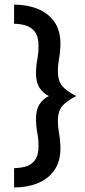

<svg xmlns="http://www.w3.org/2000/svg" viewBox="-20 -691 373 840"><path d="M41.7 129.2V44.4Q68.1 44.4 92.7 37.5Q117.4 30.6 133 9.4Q148.6 -11.8 148.6 -52.8Q148.6 -81.2 143.1 -111.5Q137.5 -141.7 137.5 -170.1Q137.5 -211.1 153.1 -235.1Q168.8 -259 193.8 -270.8Q168.8 -282.6 153.1 -306.6Q137.5 -330.6 137.5 -371.5Q137.5 -400 143.1 -430.2Q148.6 -460.4 148.6 -488.9Q148.6 -530.6 133 -551.4Q117.4 -572.2 92.7 -579.5Q68.1 -586.8 41.7 -586.8V-670.8Q98.6 -670.8 144.4 -652.4Q190.3 -634 217.4 -596.2Q244.4 -558.3 244.4 -499.3Q244.4 -468.1 238.9 -437.8Q233.3 -407.6 233.3 -379.9Q233.3 -334.7 254.5 -312.2Q275.7 -289.6 313.9 -270.8Q275.7 -252.1 254.5 -229.5Q233.3 -206.9 233.3 -161.8Q233.3 -134 238.9 -103.8Q244.4 -73.6 244.4 -42.4Q244.4 16 217.4 54.2Q190.3 92.4 144.4 110.8Q98.6 129.2 41.7 129.2Z"/></svg>

Font: Afacad SemiBold
Style: Regular
Weight: 600
Designer: Kristian Moeller
Foundry: Dicotype
Version: Version 1.000